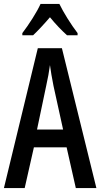

<svg xmlns="http://www.w3.org/2000/svg" viewBox="-20 -960 512 980"><path d="M367 0 320 -208H153L106 0H0L173 -714H296L472 0ZM253 -522Q247 -553 242.5 -578.5Q238 -604 235 -628Q232 -605 227 -577Q222 -549 216 -523L169 -299H302ZM283 -940Q299 -907 324.5 -866Q350 -825 376 -791V-780H322Q302 -798 279.5 -821.5Q257 -845 235 -872Q212 -845 189 -820.5Q166 -796 149 -780H94V-791Q120 -825 146.5 -867Q173 -909 187 -940Z"/></svg>

Font: Noto Sans Kannada ExtraCondensed Medium
Style: Regular
Weight: 500
Width: 2
Designer: Jelle Bosma - Monotype Design Team
Foundry: Monotype Imaging Inc.
Version: Version 2.005; ttfautohint (v1.8.4.7-5d5b)